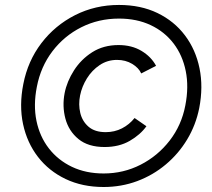

<svg xmlns="http://www.w3.org/2000/svg" viewBox="-20 -748 858 776"><path d="M402.8 -153.8Q336.4 -153.8 297.1 -186Q257.8 -218.3 244.4 -268.3Q231 -318.4 241.2 -371.6Q250.5 -418.9 279.1 -463.6Q307.6 -508.3 353 -537.1Q398.4 -565.9 459 -565.9Q512.7 -565.9 552 -542.2Q591.3 -518.6 610.8 -481.9L550.8 -451.2Q540.5 -474.1 513.9 -490Q487.3 -505.9 453.1 -505.9Q414.1 -505.9 382.8 -484.9Q351.6 -463.9 331.3 -431.2Q311 -398.4 303.7 -362.3Q296.4 -325.7 304.4 -291.7Q312.5 -257.8 337.9 -235.8Q363.3 -213.9 407.2 -213.9Q442.9 -213.9 472.9 -229.2Q502.9 -244.6 523.9 -271L571.8 -237.8Q547.4 -203.6 504.4 -178.7Q461.4 -153.8 402.8 -153.8ZM398.9 7.8Q313 7.8 245.4 -24.4Q177.7 -56.6 133.5 -113.8Q89.4 -170.9 73.2 -246.3Q57.1 -321.8 74.2 -408.2Q92.3 -501.5 147.2 -573.5Q202.1 -645.5 283.4 -686.8Q364.7 -728 460.9 -728Q548.8 -728 616.5 -695.3Q684.1 -662.6 727.5 -605Q771 -547.4 786.4 -471.9Q801.8 -396.5 785.2 -311Q771.5 -242.7 736.6 -184.6Q701.7 -126.5 650.1 -83.3Q598.6 -40 534.7 -16.1Q470.7 7.8 398.9 7.8ZM398.9 -46.9Q479 -46.9 548.3 -82.3Q617.7 -117.7 665.8 -179.9Q713.9 -242.2 729 -321.8Q743.7 -397 730.7 -460.9Q717.8 -524.9 681.4 -572.5Q645 -620.1 588.9 -646.5Q532.7 -672.9 460.9 -672.9Q378.4 -672.9 308.8 -637.9Q239.3 -603 191.9 -540.8Q144.5 -478.5 128.9 -397Q114.3 -323.2 127.4 -259.5Q140.6 -195.8 177.5 -148.2Q214.4 -100.6 270.8 -73.7Q327.1 -46.9 398.9 -46.9Z"/></svg>

Font: Reddit Sans
Style: Italic
Weight: 400
Italic angle: -11.25°
Designer: Stephen Hutchings
Version: Version 1.013